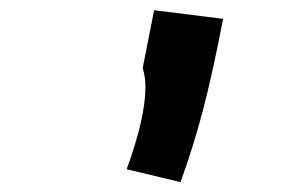

<svg xmlns="http://www.w3.org/2000/svg" viewBox="-20 -735 558 379"><path d="M284.2 -714.8 420.4 -697.8Q399.9 -591.3 381.1 -519.3Q362.3 -447.3 336.4 -375.5L230 -400.9Q267.1 -502.4 267.1 -563.5Q267.1 -583 261.7 -600.6Z"/></svg>

Font: Fantasque Sans Mono
Style: Bold Italic
Weight: 700
Italic angle: -11°
Monospace: yes
Designer: Jany Belluz
Version: Version 1.7.1